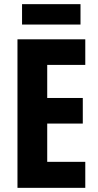

<svg xmlns="http://www.w3.org/2000/svg" viewBox="-20 -903 472 923"><path d="M390 0H64V-714H390V-591H207V-432H378V-309H207V-125H390ZM367 -883V-785H86V-883Z"/></svg>

Font: Noto Sans Bengali ExtraCondensed
Style: Bold
Weight: 700
Width: 2
Designer: Joana Ranito - Universal Thirst; Jelle Bosma - Monotype Design Team
Foundry: Universal Thirst ehf.
Version: Version 3.000; ttfautohint (v1.8.4.7-5d5b)